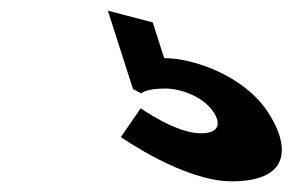

<svg xmlns="http://www.w3.org/2000/svg" viewBox="-20 -46 548 360"><path d="M266.4 -4 182.2 -26 229.4 121 244.6 129C244.6 129 253.7 120 289.7 120C317.7 120 360.8 134 380.9 165C393.2 184 393.1 204 356.1 204C310.1 204 243.7 157 243.7 157L206.7 211C206.7 211 324.4 294 414.4 294C525.4 294 523.7 228 482.9 165C438.2 96 342.8 63 287.8 63Z"/></svg>

Font: Hussar
Style: BdOpOblSeven
Weight: 700
Foundry: Cannot Into Space Fonts
Version: Version 2.00